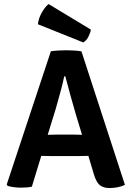

<svg xmlns="http://www.w3.org/2000/svg" viewBox="-20 -942 666 970"><path d="M237 -153.5Q230 -153.5 215 -154Q200 -154.5 188.5 -154.5L141 1Q128.5 4 113.8 5Q99 6 83.5 6Q67.5 6 49 3.5Q30.5 1 18.5 -3L14 -10L237 -683Q253 -685.5 275.5 -686.8Q298 -688 315 -688Q331 -688 353.8 -686.8Q376.5 -685.5 391.5 -682.5L611 -8.5Q597 -0.5 575.2 3.8Q553.5 8 534 8Q502 8 484 -6.8Q466 -21.5 453.5 -64L426.5 -154.5Q414.5 -154.5 399.2 -154Q384 -153.5 377 -153.5ZM260.5 -388.5 221 -261Q232 -261 245.5 -261.5Q259 -262 266 -262H352Q358.5 -262 371 -261.5Q383.5 -261 394.5 -261L363.5 -363Q351 -405.5 336.2 -458.8Q321.5 -512 310 -556.5H304.5Q297 -519 283.5 -470.8Q270 -422.5 260.5 -388.5ZM225.5 -921.5 439 -792.5Q436 -774.5 426.5 -756Q417 -737.5 401 -727.5L171.5 -819.5Q174.5 -849.5 191.5 -879Q208.5 -908.5 225.5 -921.5Z"/></svg>

Font: Signika SC SemiBold
Style: Regular
Weight: 600
Designer: Anna Giedryś
Foundry: Anna Giedryś
Version: Version 2.000; ttfautohint (v1.8.3) -l 8 -r 50 -G 200 -x 9 -